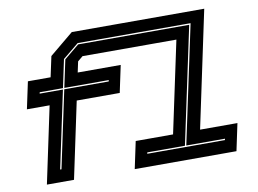

<svg xmlns="http://www.w3.org/2000/svg" viewBox="-79 -869 1325 987"><g transform="rotate(-10 583.0 -375.0)"><path d="M89.5 0 174 -399H55.5L85.5 -540H204L227 -647L351.5 -750H1043L914 -141.5H1109L1079 0H548L578 -141.5H773L874.5 -618.5H384.5L357.5 -596L345.5 -540H570L540 -399H315.5L231 0ZM170 -64.5H177L262.5 -467H494.5L496 -474H264L294.5 -617.5L373 -682H952.5L823 -73.5H626.5L625 -66.5H1030.5L1032 -73.5H830L961 -689H371.5L288 -620.5L257 -474H135.5L134 -467H255.5Z"/></g></svg>

Font: Tourney Expanded ExtraBold
Style: Italic
Weight: 800
Width: 7
Italic angle: -12°
Designer: Tyler Finck
Foundry: Etcetera Type Co
Version: Version 1.010; ttfautohint (v1.8.3)